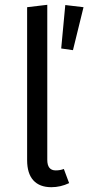

<svg xmlns="http://www.w3.org/2000/svg" viewBox="-20 -768 368 800"><path d="M328 -738 284 -559 235 -566 252 -747ZM177 -748V-102Q177 -58 212 -58Q231 -58 246 -64L268 -5Q232 12 194 12Q145 12 119 -16.5Q93 -45 93 -101V-738Z"/></svg>

Font: FiraSans
Style: Regular
Weight: 350
Designer: Carrois Corporate & Edenspiekermann AG
Foundry: Carrois Corporate GbR & Edenspiekermann AG
Version: Version 3.106;PS 003.106;hotconv 1.0.70;makeotf.lib2.5.58329